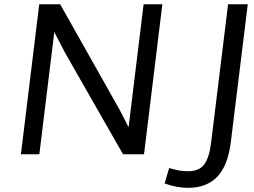

<svg xmlns="http://www.w3.org/2000/svg" viewBox="-20 -731 1204 910"><path d="M79.1 0 166 -710.9H265.1L546.9 -210.9L589.4 -127.9L660.6 -710.9H749.5L662.6 0H563L288.1 -481.4L237.3 -579.1L166.5 0ZM872.1 159.2Q817.9 159.2 760.3 138.7L781.7 65.4Q830.1 80.6 869.6 80.6Q924.3 80.6 947.8 48.3Q972.2 16.6 981 -58.6L1061 -710.9H1154.3L1074.2 -59.1Q1060.5 53.7 1010 106.4Q959.5 159.2 872.1 159.2Z"/></svg>

Font: Ride
Style: Italic
Weight: 400
Version: Version 3.000